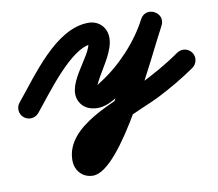

<svg xmlns="http://www.w3.org/2000/svg" viewBox="-108 -388 915 807"><g transform="rotate(-10 350.0 15.5)"><path d="M44.6 34.8C104.2 -36.7 227.5 -212.6 317.5 -212.6C318.4 -212.6 314.9 -213.5 314.6 -213.6C310 -215.8 305.8 -220.1 304.5 -225.1C304.3 -225.7 304.3 -226.1 304.3 -225.2C304.3 -161.1 165.7 -51.2 227.6 28.2C244.4 49.7 270.8 57 297 57C403.7 57 575.5 -152.6 619 -237.5C632.6 -263.8 619.8 -287.3 600 -297.8C580.3 -308.2 553.7 -305.5 539.5 -279.5C475.1 -161.5 417.9 -40.2 348.7 75.4C316.7 129 281.3 191.2 235.2 234.1C226 242.7 227 243.6 226.8 243.6C226.9 243.6 227 243.6 227 243.6C227.2 243.6 227.3 243.6 227.5 243.6C232.1 244.2 236.6 247.6 239.2 251.3C240.1 252.6 241.6 258 241.6 255.3C241.6 176 485.5 90.7 551.6 57.2C608.4 28.3 663.6 -3.6 715.8 -40.1C736.2 -54.4 741.1 -82.5 726.9 -102.8C712.6 -123.2 684.5 -128.1 664.2 -113.9C607.2 -73.9 546.3 -40.1 483.8 -9.6C374.4 43.7 151.6 106.6 151.6 255.3C151.6 299.3 181.9 333.6 226.8 333.6C350.8 333.6 552.6 -115.6 618.5 -236.5C632.7 -262.5 619.6 -286.2 599.5 -296.8C579.5 -307.4 552.5 -304.9 539 -278.5C493.3 -189.6 410.6 -101.3 325.6 -48.4C318.1 -43.7 305 -33 297 -33C283.7 -33 296.5 -32.9 301.6 -22.1C304 -17.2 302.4 -19.6 303.1 -16.3C303.7 -13.8 304.1 -21.4 304.8 -23.8C306.1 -28 307.7 -32.1 309.5 -36.1C314.4 -47.5 320.2 -58.4 326.2 -69.3C351.1 -114.3 394.3 -172 394.3 -225.2C394.3 -270 362.5 -302.6 317.5 -302.6C177 -302.6 58.6 -122.6 -24.6 -22.8C-40.5 -3.7 -37.9 24.6 -18.8 40.6C0.3 56.5 28.6 53.9 44.6 34.8Z"/></g></svg>

Font: FRB American Cursive Guidelines Arrows Black
Style: Bold Italic
Weight: 900
Italic angle: -25°
Version: Version 2.0;Modular Font Editor K font №1